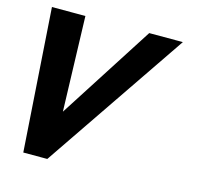

<svg xmlns="http://www.w3.org/2000/svg" viewBox="-112 -903 1044 1020"><g transform="rotate(15 409.5 -393.0)"><path d="M103 0H235L770 -786H585L250 -264L234 -786H50Z"/></g></svg>

Font: Drag You Down
Style: Regular
Weight: 400
Designer: Robert Jablonski
Foundry: Cannot Into Space Fonts
Version: Version 0.97